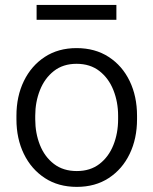

<svg xmlns="http://www.w3.org/2000/svg" viewBox="-20 -728 605 758"><path d="M44.9 -257.3V-271Q44.9 -347.7 74.2 -408Q103.5 -468.3 156.7 -503.2Q210 -538.1 282.2 -538.1Q355.5 -538.1 409.2 -503.2Q462.9 -468.3 491.9 -408Q521 -347.7 521 -271V-257.3Q521 -180.7 491.9 -120.4Q462.9 -60.1 409.4 -25.1Q356 9.8 283.2 9.8Q210.4 9.8 157 -25.1Q103.5 -60.1 74.2 -120.4Q44.9 -180.7 44.9 -257.3ZM119.1 -271V-257.3Q119.1 -202.1 137.7 -155.5Q156.2 -108.9 192.9 -80.8Q229.5 -52.7 283.2 -52.7Q336.4 -52.7 372.8 -80.8Q409.2 -108.9 427.7 -155.5Q446.3 -202.1 446.3 -257.3V-271Q446.3 -325.2 427.7 -372.1Q409.2 -418.9 372.6 -447.5Q335.9 -476.1 282.2 -476.1Q229 -476.1 192.6 -447.5Q156.2 -418.9 137.7 -372.1Q119.1 -325.2 119.1 -271ZM439.5 -708.5V-649.9H124.5V-708.5Z"/></svg>

Font: Vazirmatn RD UI Light
Style: Regular
Weight: 300
Designer: Saber Rastikerdar
Foundry: Saber Rastikerdar
Version: Version 33.003